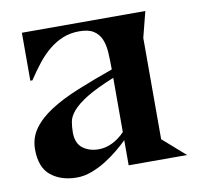

<svg xmlns="http://www.w3.org/2000/svg" viewBox="-63 -556 659 631"><g transform="rotate(-10 267.0 -240.0)"><path d="M319 -84Q305 -70 285 -53.5Q265 -37 242.5 -23Q220 -9 195 0.5Q170 10 145 10Q93 10 59 -17Q25 -44 25 -105Q25 -143 46.5 -173Q68 -203 107 -228Q146 -253 200 -275Q254 -297 319 -320Q319 -350 317.5 -376Q316 -402 308 -421Q300 -440 283 -451Q266 -462 235 -462Q205 -462 180.5 -452Q156 -442 134.5 -424.5Q113 -407 94 -383Q75 -359 56 -330H49V-490H461L439 -404V-65H440L514 0H319ZM319 -292Q260 -268 227.5 -248Q195 -228 179 -209.5Q163 -191 160 -173.5Q157 -156 157 -138Q157 -102 178.5 -85.5Q200 -69 232 -69Q255 -69 277.5 -80Q300 -91 319 -111Z"/></g></svg>

Font: Bluu Next Cyrillic
Style: Bold
Weight: 700
Designer: Igor Stepanchenko
Foundry: Igor Stepanchenko
Version: Version 1.000